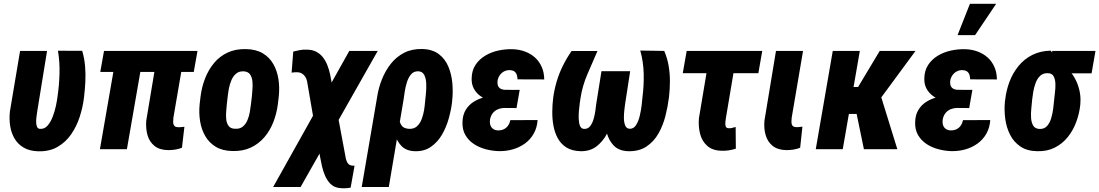

<svg xmlns="http://www.w3.org/2000/svg" viewBox="-20 -802 5908 1032"><path d="M87.9 -528.3H232.9L179.7 -200.7Q179.2 -195.3 177 -181.2Q174.8 -167 174.3 -150.9Q173.8 -134.8 178 -122.8Q182.1 -110.8 193.8 -109.4Q219.2 -107.4 236.1 -127.2Q252.9 -147 263.9 -176.3Q274.9 -205.6 280.8 -234.1Q286.6 -262.7 288.6 -278.8Q297.9 -340.8 299.8 -404.3Q301.8 -467.8 291.5 -529.3L421.9 -528.8Q433.6 -488.8 437.3 -446.5Q440.9 -404.3 438.7 -362.3Q436.5 -320.3 431.6 -278.8Q425.3 -226.6 408.7 -174.8Q392.1 -123 362.8 -80.6Q333.5 -38.1 289.8 -12.7Q246.1 12.7 185.1 11.2Q139.2 9.8 108.2 -8.1Q77.1 -25.9 59.1 -55.9Q41 -85.9 34.9 -123.5Q28.8 -161.1 33.2 -202.6Z M1041.5 -528.3 1021.5 -415.5H519L539.1 -528.3ZM753.9 -528.3 662.1 0H517.1L608.9 -528.3ZM828.6 -528.3H973.6L912.1 -169.9Q910.6 -157.2 910.6 -146Q910.6 -134.8 916 -127Q921.4 -119.1 937 -118.2Q945.8 -117.7 954.1 -118.9Q962.4 -120.1 971.2 -120.6L958 -7.8Q940.4 -1 921.9 2Q903.3 4.9 884.3 4.9Q837.9 4.4 810.5 -17.6Q783.2 -39.6 772.9 -75.4Q762.7 -111.3 766.1 -153.3Z M1053.2 -243.2 1058.1 -284.2Q1064.5 -335 1082.5 -381.1Q1100.6 -427.2 1130.6 -463.4Q1160.6 -499.5 1203.6 -519.5Q1246.6 -539.6 1302.7 -538.1Q1356.4 -537.1 1392.6 -515.4Q1428.7 -493.7 1449.2 -457.5Q1469.7 -421.4 1476.6 -376.7Q1483.4 -332 1478.5 -284.7L1473.6 -242.7Q1467.3 -192.9 1449.5 -146.5Q1431.6 -100.1 1401.1 -64.5Q1370.6 -28.8 1328.1 -8.8Q1285.6 11.2 1229.5 9.8Q1175.8 8.8 1139.9 -12.9Q1104 -34.7 1083.3 -70.6Q1062.5 -106.4 1055.4 -151.1Q1048.3 -195.8 1053.2 -243.2ZM1204.1 -284.7 1199.2 -242.7Q1198.2 -227.5 1196 -205.8Q1193.8 -184.1 1195.8 -162.4Q1197.8 -140.6 1208.3 -125.7Q1218.8 -110.8 1241.7 -109.9Q1268.1 -107.9 1284.4 -121.1Q1300.8 -134.3 1309.8 -155.5Q1318.8 -176.8 1322.8 -200.2Q1326.7 -223.6 1329.1 -243.7L1334 -285.6Q1335 -299.8 1336.9 -321.8Q1338.9 -343.8 1336.7 -365.2Q1334.5 -386.7 1324.2 -401.9Q1314 -417 1290.5 -418.5Q1265.1 -419.9 1249.3 -406.5Q1233.4 -393.1 1224.1 -371.6Q1214.8 -350.1 1210.4 -326.9Q1206.1 -303.7 1204.1 -284.7Z M2010.3 -528.3 1595.7 203.1H1448.2L1857.4 -528.3ZM1627.9 -535.2Q1658.2 -535.2 1679.7 -523.9Q1701.2 -512.7 1715.6 -494.1Q1730 -475.6 1739.3 -452.1Q1748.5 -428.7 1754.4 -402.3L1835 29.3Q1836.4 38.6 1838.9 50Q1841.3 61.5 1846.9 71.5Q1852.5 81.5 1862.8 85.9Q1867.7 87.9 1874 88.1Q1880.4 88.4 1885.7 88.9L1864.7 206.5Q1849.6 209.5 1832.8 210Q1815.9 210.4 1800.3 208Q1773.4 203.6 1755.9 185.8Q1738.3 168 1727.5 143.1Q1716.8 118.2 1710.7 91.6Q1704.6 64.9 1700.7 42.5L1630.4 -365.7Q1627.4 -379.4 1620.4 -390.1Q1613.3 -400.9 1602.1 -407.2Q1590.8 -413.6 1576.7 -413.6Q1569.3 -414.1 1562 -413.3Q1554.7 -412.6 1547.4 -411.6L1556.2 -524.9Q1574.2 -529.3 1592 -532.7Q1609.9 -536.1 1627.9 -535.2Z M1924.3 203.1 2007.3 -281.7Q2014.6 -330.1 2033.2 -376.5Q2051.8 -422.9 2081.5 -460.2Q2111.3 -497.6 2153.3 -518.8Q2195.3 -540 2250 -538.6Q2304.7 -537.1 2338.9 -511Q2373 -484.9 2390.1 -443.6Q2407.2 -402.3 2411.4 -354.7Q2415.5 -307.1 2410.6 -262.7L2409.7 -252.4Q2404.8 -210.9 2391.8 -164.6Q2378.9 -118.2 2355.5 -77.9Q2332 -37.6 2295.7 -12.5Q2259.3 12.7 2208 10.7Q2162.1 8.8 2136.7 -18.6Q2111.3 -45.9 2100.1 -86.9Q2088.9 -127.9 2086.2 -171.4Q2083.5 -214.8 2082.5 -247.6Q2089.8 -244.6 2097.2 -241.2Q2104.5 -237.8 2112.1 -235.1Q2119.6 -232.4 2127.4 -229.5Q2123.5 -206.1 2124 -178.5Q2124.5 -150.9 2136.5 -130.6Q2148.4 -110.4 2180.2 -109.4Q2206.1 -108.9 2221.9 -123.8Q2237.8 -138.7 2246.6 -161.9Q2255.4 -185.1 2259.3 -209.5Q2263.2 -233.9 2264.6 -252.4L2265.6 -262.7Q2267.1 -275.4 2269.5 -300.8Q2272 -326.2 2271 -352.8Q2270 -379.4 2260.5 -398.7Q2251 -418 2228 -418.9Q2204.1 -419.4 2189.7 -402.6Q2175.3 -385.7 2167.2 -360.1Q2159.2 -334.5 2155.3 -308.8Q2151.4 -283.2 2149.4 -267.6L2069.8 203.1Z M2652.3 -287.6 2767.6 -287.1 2756.3 -221.2 2689.9 -221.7Q2669.9 -220.7 2654.1 -213.6Q2638.2 -206.5 2627.7 -192.6Q2617.2 -178.7 2613.8 -158.7Q2612.3 -146.5 2614 -136.2Q2615.7 -126 2621.3 -118.2Q2627 -110.4 2636 -105.7Q2645 -101.1 2657.7 -101.1Q2675.3 -101.1 2688.7 -107.7Q2702.1 -114.3 2710.9 -127Q2719.7 -139.6 2723.1 -156.2L2869.6 -156.7Q2866.7 -115.2 2848.6 -83.5Q2830.6 -51.8 2801.3 -30.5Q2772 -9.3 2735.6 1Q2699.2 11.2 2660.2 10.3Q2625.5 9.3 2590.3 0Q2555.2 -9.3 2526.6 -28.3Q2498 -47.4 2481.2 -76.4Q2464.4 -105.5 2465.8 -146Q2466.8 -184.1 2483.2 -211.2Q2499.5 -238.3 2526.4 -255.1Q2553.2 -272 2585.9 -279.8Q2618.7 -287.6 2652.3 -287.6ZM2761.7 -252 2663.6 -252.9Q2636.2 -253.4 2609.6 -262Q2583 -270.5 2561.3 -286.4Q2539.6 -302.2 2526.9 -325.7Q2514.2 -349.1 2515.1 -379.9Q2515.6 -422.4 2535.6 -452.9Q2555.7 -483.4 2587.9 -502.7Q2620.1 -522 2658.4 -530.3Q2696.8 -538.6 2733.9 -537.6Q2770.5 -536.6 2801.5 -525.1Q2832.5 -513.7 2855.7 -492.7Q2878.9 -471.7 2891.8 -442.1Q2904.8 -412.6 2905.3 -375L2761.7 -375.5Q2761.2 -390.1 2757.1 -401.4Q2752.9 -412.6 2743.7 -418.7Q2734.4 -424.8 2717.8 -425.3Q2701.2 -424.8 2687.7 -417.2Q2674.3 -409.7 2665.5 -396.5Q2656.7 -383.3 2654.3 -367.2Q2653.3 -356.9 2654.8 -348.1Q2656.2 -339.4 2661.1 -333.3Q2666 -327.1 2673.6 -323.7Q2681.2 -320.3 2691.9 -319.3L2773.4 -318.8Z M3421.4 -530.3 3550.3 -528.3Q3566.9 -489.3 3574 -447.8Q3581.1 -406.2 3580.8 -363.8Q3580.6 -321.3 3575.7 -278.8Q3569.8 -231 3556.9 -179.4Q3543.9 -127.9 3519.3 -84.5Q3494.6 -41 3454.8 -14.4Q3415 12.2 3356 10.7Q3306.2 8.8 3279.1 -19.3Q3252 -47.4 3241 -89.6Q3230 -131.8 3229.2 -176.8Q3228.5 -221.7 3232.9 -257.3L3259.8 -419.4H3367.2L3339.8 -242.2Q3338.9 -233.9 3336.2 -213.1Q3333.5 -192.4 3333.5 -168.9Q3333.5 -145.5 3340.1 -128.2Q3346.7 -110.8 3364.3 -109.9Q3385.7 -108.9 3398.9 -129.9Q3412.1 -150.9 3418.9 -180.4Q3425.8 -210 3429 -237.8Q3432.1 -265.6 3433.1 -278.3Q3441.4 -341.3 3439.9 -405.3Q3438.5 -469.2 3421.4 -530.3ZM3052.2 -527.8H3191.4Q3164.6 -465.8 3137.5 -403.6Q3110.4 -341.3 3100.1 -273.9Q3099.1 -267.1 3096.4 -248.8Q3093.8 -230.5 3091.8 -207.5Q3089.8 -184.6 3090.6 -162.6Q3091.3 -140.6 3097.4 -125.7Q3103.5 -110.8 3117.2 -109.4Q3138.7 -107.4 3151.1 -122.8Q3163.6 -138.2 3170.4 -161.6Q3177.2 -185.1 3180.2 -207.5Q3183.1 -230 3184.6 -242.2L3212.9 -419.4H3320.8L3293.9 -257.3Q3287.6 -217.8 3275.9 -171.1Q3264.2 -124.5 3242.2 -82.8Q3220.2 -41 3185.5 -14.6Q3150.9 11.7 3100.1 10.7Q3054.7 9.3 3025.1 -9Q2995.6 -27.3 2978.8 -57.6Q2961.9 -87.9 2955.1 -124.5Q2948.2 -161.1 2948.5 -200Q2948.7 -238.8 2953.1 -273.9Q2959 -319.8 2972.2 -364Q2985.4 -408.2 3005.6 -449Q3025.9 -489.7 3052.2 -527.8Z M4077.1 -528.3 4056.2 -408.7H3649.9L3670.9 -528.3ZM3797.4 -528.3H3942.4L3881.3 -165Q3880.4 -157.7 3878.9 -145.5Q3877.4 -133.3 3880.4 -123.5Q3883.3 -113.8 3895 -112.8Q3905.3 -111.8 3915 -114.5Q3924.8 -117.2 3934.1 -119.6L3935.1 -2.9Q3916 3.4 3897.5 6.1Q3878.9 8.8 3858.9 8.3Q3809.6 7.3 3781.2 -18.1Q3752.9 -43.5 3742.9 -83Q3732.9 -122.6 3736.8 -167Z M4150.9 -528.3H4296.4L4235.4 -169.9Q4233.9 -157.7 4233.9 -146.2Q4233.9 -134.8 4239.3 -127Q4244.6 -119.1 4260.3 -118.7Q4268.6 -118.2 4276.6 -119.4Q4284.7 -120.6 4293 -121.1L4280.8 -7.8Q4263.2 -1 4244.4 2Q4225.6 4.9 4206.5 4.9Q4160.2 3.9 4133.1 -17.8Q4106 -39.6 4095.5 -75.4Q4085 -111.3 4088.9 -153.3Z M4601.6 -528.3 4509.8 0H4364.7L4456.1 -528.3ZM4900.9 -528.3 4651.4 -189.5H4522L4528.8 -334.5H4592.3L4708.5 -528.3ZM4623.5 0 4577.6 -222.7 4713.9 -288.6 4803.2 0Z M5085.4 -287.6 5200.7 -287.1 5189.5 -221.2 5123 -221.7Q5103 -220.7 5087.2 -213.6Q5071.3 -206.5 5060.8 -192.6Q5050.3 -178.7 5046.9 -158.7Q5045.4 -146.5 5047.1 -136.2Q5048.8 -126 5054.4 -118.2Q5060.1 -110.4 5069.1 -105.7Q5078.1 -101.1 5090.8 -101.1Q5108.4 -101.1 5121.8 -107.7Q5135.3 -114.3 5144 -127Q5152.8 -139.6 5156.2 -156.2L5302.7 -156.7Q5299.8 -115.2 5281.7 -83.5Q5263.7 -51.8 5234.4 -30.5Q5205.1 -9.3 5168.7 1Q5132.3 11.2 5093.3 10.3Q5058.6 9.3 5023.4 0Q4988.3 -9.3 4959.7 -28.3Q4931.2 -47.4 4914.3 -76.4Q4897.5 -105.5 4898.9 -146Q4899.9 -184.1 4916.3 -211.2Q4932.6 -238.3 4959.5 -255.1Q4986.3 -272 5019 -279.8Q5051.8 -287.6 5085.4 -287.6ZM5194.8 -252 5096.7 -252.9Q5069.3 -253.4 5042.7 -262Q5016.1 -270.5 4994.4 -286.4Q4972.7 -302.2 4960 -325.7Q4947.3 -349.1 4948.2 -379.9Q4948.7 -422.4 4968.8 -452.9Q4988.8 -483.4 5021 -502.7Q5053.2 -522 5091.6 -530.3Q5129.9 -538.6 5167 -537.6Q5203.6 -536.6 5234.6 -525.1Q5265.6 -513.7 5288.8 -492.7Q5312 -471.7 5325 -442.1Q5337.9 -412.6 5338.4 -375L5194.8 -375.5Q5194.3 -390.1 5190.2 -401.4Q5186 -412.6 5176.8 -418.7Q5167.5 -424.8 5150.9 -425.3Q5134.3 -424.8 5120.8 -417.2Q5107.4 -409.7 5098.6 -396.5Q5089.8 -383.3 5087.4 -367.2Q5086.4 -356.9 5087.9 -348.1Q5089.4 -339.4 5094.2 -333.3Q5099.1 -327.1 5106.7 -323.7Q5114.3 -320.3 5125 -319.3L5206.5 -318.8ZM5127 -613.3 5193.4 -781.7H5334.5L5221.2 -613.3Z M5381.3 -255.4 5382.8 -265.6Q5388.7 -317.9 5406.7 -364.5Q5424.8 -411.1 5455.1 -448Q5485.4 -484.9 5528.3 -506.6Q5571.3 -528.3 5627.4 -529.8Q5641.1 -514.6 5648.7 -499.5Q5656.2 -484.4 5666.3 -470.5Q5676.3 -456.5 5694.8 -446.3Q5727.5 -428.2 5748.8 -395.5Q5770 -362.8 5780 -324.2Q5790 -285.6 5787.1 -250.5L5786.6 -239.7Q5781.7 -191.9 5764.9 -146.5Q5748 -101.1 5719.2 -65.2Q5690.4 -29.3 5649.2 -8.5Q5607.9 12.2 5555.2 10.7Q5500.5 9.8 5464.8 -14.4Q5429.2 -38.6 5409.4 -77.4Q5389.6 -116.2 5383.3 -162.8Q5377 -209.5 5381.3 -255.4ZM5527.8 -266.1 5526.9 -255.9Q5525.9 -241.7 5523.2 -217.5Q5520.5 -193.4 5522 -168.7Q5523.4 -144 5533.4 -127Q5543.5 -109.9 5567.4 -108.9Q5592.8 -107.9 5607.7 -124.5Q5622.6 -141.1 5630.1 -166.5Q5637.7 -191.9 5640.9 -217.5Q5644 -243.2 5645.5 -259.8L5646.5 -270Q5647.5 -282.2 5650.4 -304.7Q5653.3 -327.1 5652.8 -350.6Q5652.3 -374 5643.8 -390.9Q5635.3 -407.7 5613.3 -408.7Q5587.4 -409.7 5571.5 -395Q5555.7 -380.4 5546.9 -357.2Q5538.1 -334 5533.9 -309.3Q5529.8 -284.7 5527.8 -266.1ZM5868.2 -528.3 5847.2 -407.7H5615.2L5636.2 -528.3Z"/></svg>

Font: Roboto Condensed ExtraBold
Style: Italic
Weight: 800
Italic angle: -12°
Designer: Christian Robertson
Foundry: Google
Version: Version 3.008; 2023